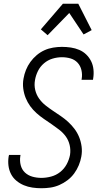

<svg xmlns="http://www.w3.org/2000/svg" viewBox="-20 -992 540 1020"><path d="M200 8Q176 8 152 4.5Q128 1 106.5 -8Q85 -17 67 -32Q49 -47 38.5 -67.5Q28 -88 25 -112Q22 -136 26 -161L28 -169H89L88 -163Q84 -138 90 -114.5Q96 -91 112.5 -75.5Q129 -60 152 -53.5Q175 -47 200 -47Q225 -47 251.5 -54Q278 -61 299.5 -78Q321 -95 334 -119Q347 -143 352 -169Q356 -196 350 -221.5Q344 -247 329.5 -267Q315 -287 295 -302.5Q275 -318 254.5 -332Q234 -346 213.5 -360Q193 -374 174 -391Q155 -408 140.5 -428Q126 -448 116.5 -471.5Q107 -495 103.5 -521.5Q100 -548 105 -575Q109 -598 118 -620.5Q127 -643 141.5 -663Q156 -683 175 -699Q194 -715 216 -725Q238 -735 262 -739Q286 -743 309 -743Q333 -743 356.5 -739.5Q380 -736 401 -727Q422 -718 438 -702.5Q454 -687 464 -667Q474 -647 476.5 -623Q479 -599 475 -575L474 -568H413L414 -573Q418 -597 412.5 -620Q407 -643 392 -659Q377 -675 355 -681.5Q333 -688 309 -688Q284 -688 259 -680.5Q234 -673 213.5 -655.5Q193 -638 181.5 -614.5Q170 -591 166 -567Q161 -540 167 -514.5Q173 -489 187.5 -468.5Q202 -448 221.5 -432.5Q241 -417 262 -403Q283 -389 303.5 -375Q324 -361 342.5 -344Q361 -327 376 -307Q391 -287 400.5 -263.5Q410 -240 413.5 -213.5Q417 -187 412 -160Q408 -137 398.5 -114Q389 -91 374 -70.5Q359 -50 338.5 -34.5Q318 -19 295 -9Q272 1 248 4.5Q224 8 200 8ZM233 -805 197 -836 314 -972H396L467 -832L424 -809L348 -923Z"/></svg>

Font: Iosevka Curly Light
Style: Italic
Weight: 300
Italic angle: -9°
Monospace: yes
Designer: Belleve Invis
Foundry: Belleve Invis
Version: Version 22.1.2; ttfautohint (v1.8.4)